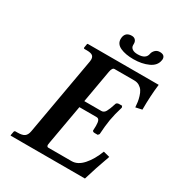

<svg xmlns="http://www.w3.org/2000/svg" viewBox="-188 -928 976 1051"><g transform="rotate(30 299.5 -402.5)"><path d="M37.1 0 35.2 -2 39.1 -23.9Q40.5 -33.2 47.9 -33.2H61Q90.3 -33.2 104 -43Q117.7 -52.7 122.1 -77.1L209 -568.8Q210 -574.2 210 -581.1Q210 -598.1 199.2 -605.5Q188.5 -612.8 164.1 -612.8H149.9Q142.6 -612.8 144 -621.1L147.9 -644L150.9 -646H599.1Q589.8 -572.3 589.8 -483.9L549.8 -475.1Q548.3 -493.7 546.4 -508.1Q544.4 -522.5 538.8 -540.8Q533.2 -559.1 525.4 -571Q517.6 -583 503.7 -591.6Q489.7 -600.1 471.2 -600.1H346.2Q332.5 -600.1 327.1 -570.8L291 -365.2H398.9Q415 -365.2 424.6 -382.1Q434.1 -398.9 445.8 -436Q445.8 -439.5 450.9 -443.1Q456.1 -446.8 462.9 -446.8H482.9L486.8 -437Q470.7 -384.3 463.9 -344.2Q457 -301.8 454.1 -251L446.8 -242.2H426.8Q419.9 -242.2 416 -245.4Q412.1 -248.5 413.1 -252Q414.1 -262.2 414.1 -279.8Q414.1 -301.8 409.4 -312.5Q404.8 -323.2 392.1 -323.2H284.2L240.2 -75.2Q237.8 -63 237.8 -59.1Q237.8 -45.9 248 -45.9H395Q433.1 -45.9 466.1 -82.8Q499 -119.6 522 -179.2L562 -168.9Q528.3 -76.2 505.9 0ZM546.9 -771Q541.5 -734.9 501.5 -716.6Q461.4 -698.2 408.2 -698.2Q357.9 -698.2 325.4 -713.1Q293 -728 293 -759.8Q293 -762.2 293.5 -765.6Q293.9 -769 293.9 -771Q300.3 -805.2 337.9 -805.2Q353 -805.2 361.1 -796.1Q369.1 -787.1 369.1 -773.9V-770V-764.2Q369.1 -750 380.9 -741.5Q392.6 -732.9 415 -732.9Q467.3 -732.9 473.1 -770Q475.6 -783.2 486.8 -794.2Q498 -805.2 515.1 -805.2Q547.9 -805.2 547.9 -777.8Q547.9 -773.9 546.9 -771Z"/></g></svg>

Font: Linux Libertine
Style: Bold Italic
Weight: 700
Italic angle: -11.5°
Designer: Philipp H. Poll
Foundry: Philipp H. Poll
Version: Version 4.0.5